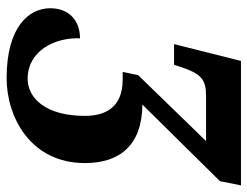

<svg xmlns="http://www.w3.org/2000/svg" viewBox="-106 -648 765 594"><g transform="rotate(90 277.0 -351.5)"><path d="M222 11C344 11 485 -64 485 -231C485 -338 431 -408 304 -409L541 -649L554 -714H169L117 -507H181L191 -537C210 -591 228 -606 277 -606H417L213 -396L203 -348H227C314 -348 339 -293 339 -231C339 -111 285 -54 224 -54C140 -54 96 -135 99 -216C44 -216 6 -182 6 -124C6 -57 65 11 222 11Z"/></g></svg>

Font: Noto Serif Condensed Extra
Style: Italic
Weight: 800
Width: 3
Italic angle: -12°
Designer: Monotype Design Team
Foundry: Monotype Imaging Inc.
Version: Version 1.901